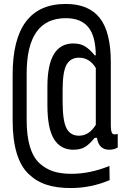

<svg xmlns="http://www.w3.org/2000/svg" viewBox="-20 -746 640 972"><path d="M220 -308Q220 -526 351 -526Q387 -526 411 -511Q435 -496 459 -466H465Q464 -564 426.5 -609Q389 -654 313 -654Q115 -654 115 -374V-137Q115 -58 131.5 -3.5Q148 51 179.5 80Q211 109 250 121.5Q289 134 341 134Q436 134 534 94L535 166Q440 206 338 206Q268 206 216.5 189.5Q165 173 125 135Q85 97 64.5 29Q44 -39 44 -136V-368Q44 -726 313 -726Q429 -726 485 -655Q541 -584 541 -430V-116Q541 -80 548 -71Q555 -62 576 -68V1Q557 12 533 12Q480 12 471 -48H459Q435 -18 412 -3Q389 12 351 12Q287 12 253.5 -41.5Q220 -95 220 -214ZM297 -232Q297 -135 316.5 -97Q336 -59 380 -59Q431 -59 465 -114V-402Q433 -454 380 -454Q337 -454 317 -418.5Q297 -383 297 -290Z"/></svg>

Font: Moralerspace Krypton JPDOC
Style: Regular
Weight: 400
Version: v0.0.6; ttfautohint (v1.8.4.7-5d5b-dirty) -l 6 -r 45 -G 200 